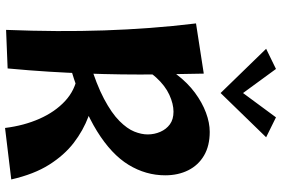

<svg xmlns="http://www.w3.org/2000/svg" viewBox="-192 -884 1087 742"><g transform="rotate(90 351.0 -513.5)"><path d="M249 -245 218 -316Q307 -343 362.5 -372.5Q418 -402 448 -432Q478 -462 489 -489.5Q500 -517 500 -541Q500 -567 490 -590Q480 -613 461 -627Q442 -641 412 -641Q382 -641 347 -625Q312 -609 280.5 -574.5Q249 -540 229 -487L215 -556Q236 -611 268.5 -653.5Q301 -696 339 -724Q377 -752 416 -766.5Q455 -781 490 -781Q544 -781 581.5 -759Q619 -737 638.5 -698Q658 -659 658 -609Q658 -534 617.5 -467.5Q577 -401 487.5 -345.5Q398 -290 249 -245ZM96 6Q100 -97 100.5 -190.5Q101 -284 98 -373Q95 -462 88.5 -549.5Q82 -637 71 -728L265 -758Q267 -665 268 -587.5Q269 -510 268 -440Q267 -370 264.5 -301.5Q262 -233 257.5 -159.5Q253 -86 245 0ZM475 10Q466 -63 439.5 -123Q413 -183 371 -222Q329 -261 272 -270L321 -344Q376 -333 430.5 -312.5Q485 -292 532.5 -255.5Q580 -219 617 -160.5Q654 -102 674 -14ZM247 -1037 353 -892 340 -823 169 -999ZM434 -1037 511 -999 340 -823 327 -892Z"/></g></svg>

Font: Marhey Medium
Style: Regular
Weight: 500
Designer: Nur Syamsi & Bustanul Arifin
Foundry: Namelatype
Version: Version 1.000